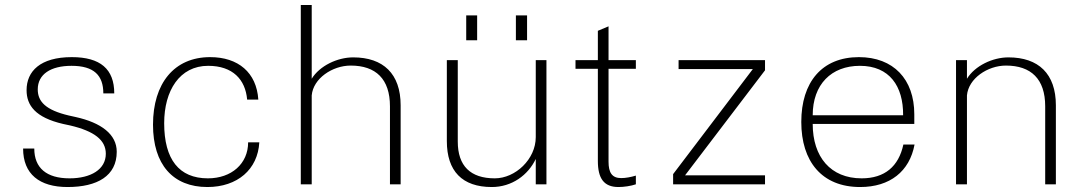

<svg xmlns="http://www.w3.org/2000/svg" viewBox="-20 -742 4364 773"><path d="M73 -144C73 -41 139 11 252 11C372 11 450 -34 450 -131C450 -201 388 -248 284 -271L257 -277C164 -299 132 -333 132 -382C132 -443 184 -477 268 -477C359 -477 396 -438 396 -366H440C440 -464 384 -512 269 -512C142 -512 87 -455 87 -379C87 -318 122 -269 234 -243L262 -237C360 -214 406 -178 406 -123C406 -60 346 -24 260 -24C167 -24 118 -66 118 -144Z M596 -240C596 -80 676 11 815 11C936 11 1018 -60 1024 -169H979C979 -83 912 -24 817 -24C701 -24 641 -100 641 -246C641 -377 703 -477 818 -477C917 -477 968 -422 975 -341H1020C1013 -450 939 -512 826 -512C681 -512 596 -406 596 -240Z M1235 -358C1241 -426 1318 -478 1392 -478C1493 -478 1550 -424 1550 -314V0H1593V-318C1593 -445 1523 -511 1402 -511C1338 -511 1267 -477 1235 -425V-722H1191V0H1235Z M2180 -500H2137V-190C2137 -101 2055 -24 1972 -24C1874 -24 1823 -74 1823 -172V-500H1779V-174C1779 -53 1841 11 1960 11C2041 11 2106 -37 2137 -102V0H2180ZM1857 -580H1901V-680H1857ZM2057 -580H2102V-680H2057Z M2387 -465V-94C2387 -24 2411 11 2470 11C2491 11 2520 7 2540 0V-35C2520 -29 2499 -25 2481 -25C2444 -25 2430 -47 2430 -91V-465H2540V-500H2430V-636L2387 -618V-500H2297V-465Z M3060 -36H2738L3060 -459V-500H2712V-464H3011L2690 -41V0H3060Z M3206 -251C3206 -93 3288 11 3443 11C3563 11 3642 -52 3662 -160H3617C3598 -72 3542 -24 3449 -24C3324 -24 3252 -110 3252 -243H3661V-282C3661 -423 3577 -512 3438 -512C3289 -512 3206 -411 3206 -251ZM3252 -278C3252 -402 3327 -477 3442 -477C3561 -477 3617 -395 3616 -278Z M3873 -358C3879 -426 3956 -478 4030 -478C4131 -478 4188 -424 4188 -314V0H4231V-318C4231 -445 4161 -511 4040 -511C3976 -511 3905 -477 3873 -425V-500H3829V0H3873Z"/></svg>

Font: Perun ExtraLight
Style: Regular
Weight: 200
Foundry: Copyright (c) Stefan Peev, Context Ltd, 2016
Version: Version 1.089